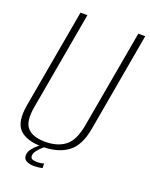

<svg xmlns="http://www.w3.org/2000/svg" viewBox="-146 -752 735 938"><g transform="rotate(20 221.5 -283.0)"><path d="M154.5 5Q73 5 36.2 -31.8Q-0.5 -68.5 15.5 -160L106.5 -674.5H142.5L52.5 -166Q38 -85 66.2 -53.8Q94.5 -22.5 159 -22.5Q224.5 -22.5 263.8 -53.8Q303 -85 317 -166L407 -674.5H443L352.5 -160Q336.5 -68.5 286.2 -31.8Q236 5 154.5 5ZM146 107.5Q126 107.5 109.8 99.5Q93.5 91.5 93.5 71.5Q93.5 54.5 105.5 38.5Q117.5 22.5 131 11.8Q144.5 1 148 0H170Q167.5 1.5 155.8 11.8Q144 22 133 36.2Q122 50.5 122 63.5Q122 76 131.5 80Q141 84 155 84Q178 84 191.5 78.5L192 102Q187 104 173.8 105.8Q160.5 107.5 146 107.5Z"/></g></svg>

Font: Anybody ExtraLight
Style: Italic
Weight: 200
Italic angle: -10°
Designer: Tyler Finck
Foundry: Etcetera Type Company
Version: Version 1.010; ttfautohint (v1.8.3) -l 8 -r 50 -G 200 -x 14 